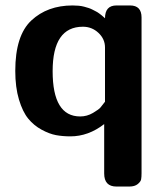

<svg xmlns="http://www.w3.org/2000/svg" viewBox="-20 -489 601 704"><path d="M36 -229Q36 -359 95 -414Q154 -469 246 -469Q258 -469 268.5 -468Q279 -467 288.5 -464.5Q298 -462 305.5 -459.5Q313 -457 320.5 -453Q328 -449 333 -446.5Q338 -444 344 -439.5Q350 -435 352.5 -433Q355 -431 359.5 -427Q364 -423 365 -422Q365 -469 407 -469H457Q499 -469 499 -425V146Q499 160 497.5 168.5Q496 177 485 186Q474 195 454 195H407Q362 195 362 147V-34Q304 11 238 11Q210 11 185.5 6.5Q161 2 132.5 -13.5Q104 -29 83.5 -54Q63 -79 49.5 -124Q36 -169 36 -229ZM173 -228Q173 -62 274 -62Q299 -62 321 -75Q343 -88 348.5 -95Q354 -102 365 -116V-315Q365 -346 341 -368.5Q317 -391 284 -391Q173 -391 173 -228Z"/></svg>

Font: CMU Sans Serif
Style: Bold
Weight: 700
Version: Version 0.7.0